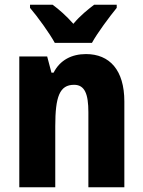

<svg xmlns="http://www.w3.org/2000/svg" viewBox="-20 -786 601 806"><path d="M210 -606H366C389 -648 439 -715 470 -753V-766H375C349 -746 317 -721 288 -686C258 -720 227 -747 201 -766H106V-753C137 -717 189 -645 210 -606ZM341 -559C281 -559 232 -534 205 -481H196L178 -549H61V0H212V-256C212 -380 230 -430 291 -430C336 -430 351 -391 351 -315V0H502V-360C502 -492 440 -559 341 -559Z"/></svg>

Font: Noto Sans Gurmukhi Condensed ExtraBold
Style: Regular
Weight: 800
Width: 3
Designer: Jelle Bosma - Monotype Design Team
Foundry: Monotype Imaging Inc.
Version: Version 2.004